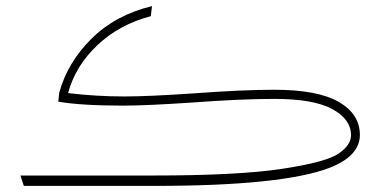

<svg xmlns="http://www.w3.org/2000/svg" viewBox="-20 -609 1268 629"><path d="M1159 -167Q1159 -98 1059 -59Q904 0 486 0H58L47 -34H480Q761 -34 905 -56Q1049 -78 1089.5 -106Q1130 -134 1130 -166Q1130 -218 1069 -251.5Q1008 -285 878 -285Q770 -285 608 -273Q460 -263 383 -263Q245 -263 171 -276L174 -305Q201 -404 279.5 -482Q358 -560 478 -589L474 -556Q371 -529 299 -461Q227 -393 203 -304Q295 -293 388 -293Q465 -293 613 -303Q775 -315 878 -315Q1021 -315 1090 -275Q1159 -235 1159 -167Z"/></svg>

Font: FiraGO UltraLight
Style: Regular
Weight: 200
Designer: bBox Type
Foundry: bBox Type GmbH
Version: Version 1.001